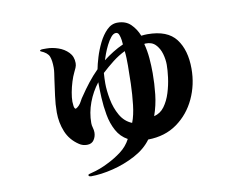

<svg xmlns="http://www.w3.org/2000/svg" viewBox="-75 -726 1149 891"><g transform="rotate(-10 500.0 -280.5)"><path d="M543 -416Q543 -433 542.5 -450.5Q542 -468 540 -485Q509 -470 481 -448Q453 -426 427 -402Q426 -389 425.5 -377Q425 -365 425 -353Q425 -320 433 -277.5Q441 -235 461 -200Q481 -165 516 -151Q529 -184 534.5 -232.5Q540 -281 541.5 -330.5Q543 -380 543 -416ZM721 -389Q721 -414 713.5 -440.5Q706 -467 688.5 -485.5Q671 -504 641 -503L635 -502Q644 -468 647 -432.5Q650 -397 650 -362Q650 -313 644.5 -262.5Q639 -212 622 -164Q652 -171 671 -197Q690 -223 701 -258.5Q712 -294 716.5 -329Q721 -364 721 -389ZM537 -517Q537 -524 535 -538Q533 -552 528.5 -563.5Q524 -575 514 -575Q502 -575 490.5 -561Q479 -547 469 -527Q459 -507 452 -488Q445 -469 442 -459Q464 -476 488 -491Q512 -506 537 -517ZM831 -351Q831 -276 800.5 -210.5Q770 -145 713 -104Q656 -63 576 -62Q547 -22 496.5 5Q446 32 389.5 46Q333 60 285 60Q282 60 278 58.5Q274 57 274 53Q274 49 281 47.5Q288 46 290 45Q311 40 332 32Q353 24 372 14Q405 -2 435.5 -25Q466 -48 483 -81Q450 -99 431.5 -133Q413 -167 405.5 -208.5Q398 -250 396 -291Q394 -332 394 -364Q364 -326 346.5 -279Q329 -232 329 -183Q329 -172 332.5 -160.5Q336 -149 336 -138Q336 -119 325.5 -103Q315 -87 293 -87Q272 -87 256 -98Q215 -125 197.5 -168Q180 -211 180 -259Q180 -298 185.5 -337Q191 -376 196 -414Q198 -428 200 -441Q202 -454 202 -467Q202 -500 194.5 -519.5Q187 -539 155 -552Q153 -554 153 -555Q155 -560 168 -560Q181 -560 185 -560Q211 -560 239 -550.5Q267 -541 286.5 -521Q306 -501 306 -470Q306 -459 301.5 -448.5Q297 -438 292 -428Q284 -412 276.5 -388Q269 -364 264.5 -339.5Q260 -315 260 -296Q260 -291 261.5 -277Q263 -263 270 -261Q278 -265 285 -272Q293 -280 299 -292Q305 -304 312 -313Q332 -343 354 -371Q376 -399 401 -424Q405 -446 415 -479Q425 -512 441 -544.5Q457 -577 479 -599Q501 -621 529 -621Q568 -621 591.5 -598Q615 -575 628 -542Q636 -543 643 -543.5Q650 -544 657 -544Q751 -544 791 -491.5Q831 -439 831 -351Z"/></g></svg>

Font: Kaisei Tokumin ExtraBold
Style: Regular
Weight: 800
Designer: Font-Kai, 金井和夫
Foundry: KAZUO KANAI
Version: Version 5.003